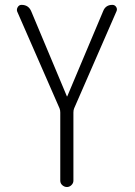

<svg xmlns="http://www.w3.org/2000/svg" viewBox="-20 -750 540 770"><path d="M218.8 -315.4 48.8 -704.1Q45.9 -712.9 51.3 -721.7Q56.6 -730.5 66.4 -730.5Q94.7 -730.5 105.5 -704.1L248 -364.3Q248 -363.3 249 -363.3Q250 -363.3 250 -364.3L393.6 -705.1Q403.3 -730.5 430.7 -730.5Q440.4 -730.5 445.8 -722.2Q451.2 -713.9 447.3 -705.1L277.3 -315.4Q274.4 -308.6 274.4 -298.8V-25.4Q274.4 -15.6 266.6 -7.8Q258.8 0 248.5 0Q238.3 0 230 -7.3Q221.7 -14.6 221.7 -25.4V-298.8Q221.7 -308.6 218.8 -315.4Z"/></svg>

Font: Rounded-X Mgen+ 2m light
Style: Regular
Weight: 200
Designer: [Source Han Sans]
Ryoko NISHIZUKA  (kana & ideographs); Paul D. Hunt (Latin, Greek & Cyrillic); Wenlong ZHANG  (bopomofo
Version: Version 1.059.20150602